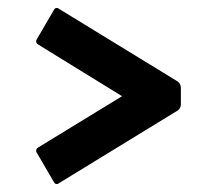

<svg xmlns="http://www.w3.org/2000/svg" viewBox="-20 -497 540 483"><path d="M76 -126C73 -124 71 -122 71 -118C71 -116 71 -114 73 -112L115 -40C117 -36 119 -34 123 -34C124 -34 126 -34 128 -36L427 -219C433 -223 435 -229 435 -235V-275C435 -282 433 -288 427 -292L128 -475C126 -477 124 -477 123 -477C119 -477 117 -475 115 -471L73 -399C71 -396 71 -394 71 -393C71 -389 73 -387 76 -385L287 -255Z"/></svg>

Font: Fascinate
Style: Regular
Weight: 900
Designer: Astigmatic (AOETI)
Foundry: Astigmatic (AOETI)
Version: Version 1.000